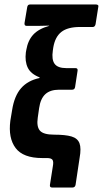

<svg xmlns="http://www.w3.org/2000/svg" viewBox="-20 -703 458 854"><path d="M211 131Q201 131 202 120L215 37Q219 16 213.5 8Q208 0 189 0H168Q83 0 49.5 -44.5Q16 -89 26 -166L34 -214Q44 -277 74 -311Q104 -345 156 -356V-359Q117 -374 103.5 -402Q90 -430 95 -470L97 -481Q104 -523 128 -549Q152 -575 199 -588L198 -589Q170 -588 154.5 -588Q139 -588 125 -588H98Q88 -588 89 -600L101 -671Q103 -683 113 -683H408Q413 -683 416 -680Q419 -677 417 -671L405 -595Q402 -583 393 -583H336Q281 -583 253 -561Q225 -539 217 -492L215 -478Q209 -438 223 -419Q237 -400 275 -400H316Q322 -400 324 -396.5Q326 -393 325 -388L314 -316Q312 -304 301 -304H243Q203 -304 181.5 -284Q160 -264 154 -222L148 -180Q142 -140 157.5 -122Q173 -104 221 -104Q271 -104 298 -96Q325 -88 333.5 -66Q342 -44 334 0L316 120Q313 131 303 131Z"/></svg>

Font: Sofia Sans Condensed ExtraBold
Style: Italic
Weight: 800
Italic angle: -9°
Version: Version 4.100